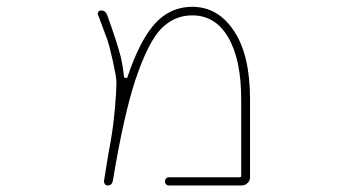

<svg xmlns="http://www.w3.org/2000/svg" viewBox="-20 -575 1040 571"><path d="M482.4 -23.4Q477.5 -23.4 474.1 -26.9Q470.7 -30.3 470.7 -35.6Q470.7 -41 474.1 -44.4Q477.5 -47.9 482.4 -47.9H693.4Q697.3 -47.9 697.3 -52.7V-279.3Q697.3 -397.5 659.2 -462.9Q621.1 -529.3 551.8 -529.3Q498 -529.3 459 -489.3Q420.9 -450.2 382.8 -337.9Q347.7 -231.4 315.4 -36.1Q312.5 -23.4 299.8 -23.4Q294.9 -23.4 292 -27.3Q289.1 -31.2 289.1 -36.1Q303.7 -127.9 310.5 -163.1Q317.4 -203.1 322.3 -258.8Q326.2 -305.7 326.2 -326.2Q326.2 -330.1 326.2 -333Q325.2 -349.6 315.9 -392.1Q306.6 -434.6 298.8 -458Q291 -478.5 271.5 -531.2Q270.5 -532.2 270.5 -534.2Q270.5 -537.1 272.5 -540Q275.4 -543.9 280.3 -543.9Q293.9 -543.9 298.8 -530.3Q329.1 -446.3 339.8 -403.3Q345.7 -377 348.6 -348.6Q348.6 -343.8 352.5 -343.8L353.5 -342.8Q358.4 -342.8 359.4 -346.7Q392.6 -445.3 432.6 -495.1Q457 -525.4 486.8 -540Q516.6 -554.7 551.8 -554.7Q589.8 -554.7 620.6 -537.1Q651.4 -519.5 674.8 -484.4Q723.6 -413.1 723.6 -279.3V-47.9Q723.6 -38.1 716.3 -30.8Q709 -23.4 699.2 -23.4Z"/></svg>

Font: Rounded Mgen+ 1mn thin
Style: Regular
Weight: 100
Designer: [Source Han Sans]
Ryoko NISHIZUKA  (kana & ideographs); Paul D. Hunt (Latin, Greek & Cyrillic); Wenlong ZHANG  (bopomofo
Version: Version 1.059.20150602